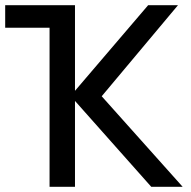

<svg xmlns="http://www.w3.org/2000/svg" viewBox="-20 -720 737 740"><path d="M0 -613H171V0H269V-331L563 0H684L372 -349L666 -700H551L269 -370V-700H0Z"/></svg>

Font: Chess Sans Medium
Style: Regular
Weight: 500
Designer: Wolf Bōese
Foundry: Wolf Bōese
Version: Version 7.223;Glyphs 3.3 (3306)